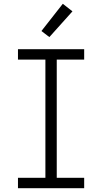

<svg xmlns="http://www.w3.org/2000/svg" viewBox="-20 -995 540 1015"><path d="M75 0V-55H220V-680H75V-735H425V-680H280V-55H425V0ZM241 -799 199 -831 312 -975 363 -935Z"/></svg>

Font: Iosevka Custom Light
Style: Regular
Weight: 300
Monospace: yes
Designer: Belleve Invis
Foundry: Belleve Invis
Version: Version 27.3.5